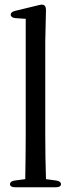

<svg xmlns="http://www.w3.org/2000/svg" viewBox="-20 -799 296 806"><path d="M22 -26C22 -18 29 -13 42 -13H216C229 -13 236 -18 236 -26C236 -34 229 -39 217 -41L173 -47C171 -104 170 -175 170 -231V-624L173 -756C173 -766 171 -772 167 -776C163 -779 156 -781 145 -778L42 -753C31 -750 25 -745 25 -737C25 -730 32 -724 44 -723L88 -720V-231C88 -175 87 -104 86 -47L41 -41C29 -39 22 -34 22 -26Z"/></svg>

Font: 寒蝉锦书宋 CompactLight
Style: Bold
Weight: 400
Width: 4
Designer: 寒蝉锦书宋{Warren} 思源宋体{Ryoko NISHIZUKA 西塚涼子 (kana & ideographs); Frank Grießhammer (Latin, Greek & Cyrillic); Wenlong ZHANG 
Foundry: Adobe & ChillType
Version: Version 2.000;Glyphs 3.1.1 (3135)